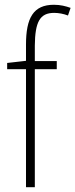

<svg xmlns="http://www.w3.org/2000/svg" viewBox="-20 -785 316 805"><path d="M218 -495V-529H126V-594C127 -693 147 -731 207 -731C226 -731 247 -727 265 -720L276 -752C256 -759 234 -765 206 -765C120 -765 89 -710 89 -598V-530L10 -521V-495H89V0H126V-495Z"/></svg>

Font: Noto Sans Devanagari UI Condensed ExtraLight
Style: Regular
Weight: 200
Width: 3
Designer: Jelle Bosma - Monotype Design Team
Foundry: Monotype Imaging Inc.
Version: Version 2.004